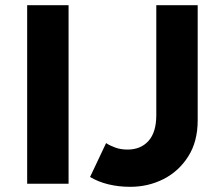

<svg xmlns="http://www.w3.org/2000/svg" viewBox="-20 -710 859 742"><path d="M85 0V-690H245V0ZM328 -26 390 -157Q405 -147 426 -139.5Q447 -132 473 -132Q524 -132 554 -165.5Q584 -199 584 -265V-690H744V-245Q744 -163 707.5 -105.5Q671 -48 612 -18Q553 12 483 12Q439 12 399.5 2.5Q360 -7 328 -26Z"/></svg>

Font: Radio Canada
Style: Regular
Weight: 400
Designer: Charles Daoud, Etienne Aubert Bonn, Alexandre Saumier Demers, Jacques Le Bailly
Foundry: Radio-Canada
Version: Version 2.104;gftools[0.9.28.dev5+ged2979d]